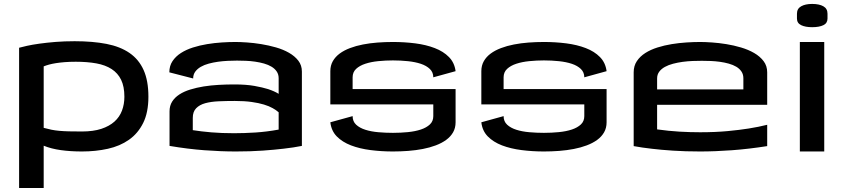

<svg xmlns="http://www.w3.org/2000/svg" viewBox="-20 -770 4311 976"><path d="M77.1 -527.3Q90.8 -531.2 117.4 -537.1Q144 -543 180.7 -548.1Q217.3 -553.2 262.5 -556.9Q307.6 -560.5 359.4 -560.5Q451.2 -560.5 521.2 -546.9Q591.3 -533.2 638.7 -500.5Q686 -467.8 710.2 -413.6Q734.4 -359.4 734.4 -278.3Q734.4 -198.7 708 -145.3Q681.6 -91.8 635.7 -59.6Q589.8 -27.3 528.3 -13.7Q466.8 0 396.5 0Q338.9 0 289.6 -6.8Q240.2 -13.7 202.1 -29.3V185.5H77.1ZM365.2 -456.1Q333.5 -456.1 308.8 -454.1Q284.2 -452.1 264.4 -449Q244.6 -445.8 229.5 -441.7Q214.4 -437.5 202.1 -432.6V-120.1Q223.1 -114.3 241.5 -110.6Q259.8 -106.9 281 -105Q302.2 -103 329.8 -102.3Q357.4 -101.6 396.5 -101.6Q454.1 -101.6 494.9 -115Q535.6 -128.4 561.8 -151.9Q587.9 -175.3 600.1 -207.8Q612.3 -240.2 612.3 -278.3Q612.3 -330.1 595.7 -364.3Q579.1 -398.4 547.4 -418.9Q515.6 -439.5 469.7 -447.8Q423.8 -456.1 365.2 -456.1Z M1396.5 -199.2Q1384.3 -210 1366.2 -220.2Q1348.1 -230.5 1321.8 -238.5Q1295.4 -246.6 1259 -251.7Q1222.7 -256.8 1173.8 -256.8Q1130.4 -256.8 1091.6 -255.1Q1052.7 -253.4 1023.4 -245.4Q994.1 -237.3 977.1 -219.7Q960 -202.1 960 -170.9V-108.4Q1002.9 -101.6 1054.7 -97.2Q1106.4 -92.8 1169.9 -92.8Q1220.7 -92.8 1278.1 -96.4Q1335.4 -100.1 1396.5 -111.3ZM1176.8 -556.6Q1201.2 -556.6 1235.8 -554.2Q1270.5 -551.8 1308.1 -545.7Q1345.7 -539.6 1382.6 -529.1Q1419.4 -518.6 1449 -501.7Q1478.5 -484.9 1496.6 -461.4Q1514.6 -438 1514.6 -406.2V-28.3Q1473.6 -20 1421.9 -14.2Q1377.4 -8.8 1315.9 -4.4Q1254.4 0 1178.7 0Q1103.5 0 1018.8 -6.3Q934.1 -12.7 841.8 -28.3V-204.1Q841.8 -232.4 855.2 -253.7Q868.7 -274.9 892.1 -290Q915.5 -305.2 947.3 -314.9Q979 -324.7 1015.6 -330.6Q1052.2 -336.4 1091.8 -338.6Q1131.3 -340.8 1170.9 -340.8Q1231 -340.8 1273.2 -333.3Q1315.4 -325.7 1343.3 -316.9Q1375.5 -306.2 1396.5 -293V-372.1Q1396.5 -392.1 1386.7 -406.5Q1377 -420.9 1360.4 -430.9Q1343.8 -440.9 1322.3 -447Q1300.8 -453.1 1277.3 -456.5Q1253.9 -460 1229.7 -460.9Q1205.6 -461.9 1184.6 -461.9Q1162.6 -461.9 1137.7 -460.7Q1112.8 -459.5 1088.1 -456.1Q1063.5 -452.6 1040.8 -446.5Q1018.1 -440.4 1000.5 -430.2Q982.9 -419.9 972.4 -405.5Q961.9 -391.1 961.9 -371.1L840.8 -402.3Q840.8 -435.1 856.9 -459.2Q873 -483.4 899.7 -500.5Q926.3 -517.6 960.9 -528.6Q995.6 -539.6 1033 -545.7Q1070.3 -551.8 1107.4 -554.2Q1144.5 -556.6 1176.8 -556.6Z M1977.5 -556.6Q2035.6 -556.6 2090.8 -549.6Q2146 -542.5 2189.9 -525.6Q2233.9 -508.8 2262.2 -480Q2290.5 -451.2 2295.9 -408.2L2182.6 -377Q2182.6 -402.3 2165.3 -419.2Q2147.9 -436 2119.4 -445.6Q2090.8 -455.1 2053.7 -459Q2016.6 -462.9 1977.5 -462.9Q1939.9 -462.9 1903.1 -459.2Q1866.2 -455.6 1837.2 -446Q1808.1 -436.5 1790.3 -419.9Q1772.5 -403.3 1772.5 -377V-317.4H2295.9V-148.4Q2295.9 -119.6 2283.2 -97.4Q2270.5 -75.2 2248 -58.8Q2225.6 -42.5 2195.1 -31Q2164.6 -19.5 2129.2 -12.7Q2093.8 -5.9 2054.9 -2.9Q2016.1 0 1977.5 0Q1918.5 0 1863.3 -7.1Q1808.1 -14.2 1764.2 -31Q1720.2 -47.9 1692.1 -76.4Q1664.1 -105 1659.2 -148.4L1772.5 -179.7Q1772.5 -152.8 1790.3 -136.2Q1808.1 -119.6 1837.2 -110.4Q1866.2 -101.1 1903.1 -97.9Q1939.9 -94.7 1977.5 -94.7Q2016.6 -94.7 2053.7 -98.4Q2090.8 -102.1 2119.4 -111.6Q2147.9 -121.1 2165.3 -137.5Q2182.6 -153.8 2182.6 -179.7V-239.3H1659.2V-408.2Q1659.2 -437 1671.9 -459.2Q1684.6 -481.4 1706.8 -497.8Q1729 -514.2 1759.3 -525.6Q1789.6 -537.1 1825 -543.9Q1860.4 -550.8 1899.2 -553.7Q1938 -556.6 1977.5 -556.6Z M2745.1 -556.6Q2803.2 -556.6 2858.4 -549.6Q2913.6 -542.5 2957.5 -525.6Q3001.5 -508.8 3029.8 -480Q3058.1 -451.2 3063.5 -408.2L2950.2 -377Q2950.2 -402.3 2932.9 -419.2Q2915.5 -436 2887 -445.6Q2858.4 -455.1 2821.3 -459Q2784.2 -462.9 2745.1 -462.9Q2707.5 -462.9 2670.7 -459.2Q2633.8 -455.6 2604.7 -446Q2575.7 -436.5 2557.9 -419.9Q2540 -403.3 2540 -377V-317.4H3063.5V-148.4Q3063.5 -119.6 3050.8 -97.4Q3038.1 -75.2 3015.6 -58.8Q2993.2 -42.5 2962.6 -31Q2932.1 -19.5 2896.7 -12.7Q2861.3 -5.9 2822.5 -2.9Q2783.7 0 2745.1 0Q2686 0 2630.9 -7.1Q2575.7 -14.2 2531.7 -31Q2487.8 -47.9 2459.7 -76.4Q2431.6 -105 2426.8 -148.4L2540 -179.7Q2540 -152.8 2557.9 -136.2Q2575.7 -119.6 2604.7 -110.4Q2633.8 -101.1 2670.7 -97.9Q2707.5 -94.7 2745.1 -94.7Q2784.2 -94.7 2821.3 -98.4Q2858.4 -102.1 2887 -111.6Q2915.5 -121.1 2932.9 -137.5Q2950.2 -153.8 2950.2 -179.7V-239.3H2426.8V-408.2Q2426.8 -437 2439.5 -459.2Q2452.1 -481.4 2474.4 -497.8Q2496.6 -514.2 2526.9 -525.6Q2557.1 -537.1 2592.5 -543.9Q2627.9 -550.8 2666.7 -553.7Q2705.6 -556.6 2745.1 -556.6Z M3539.1 -556.6Q3564 -556.6 3599.1 -554.2Q3634.3 -551.8 3672.1 -545.7Q3710 -539.6 3747.1 -528.6Q3784.2 -517.6 3813.7 -500.5Q3843.3 -483.4 3861.6 -459.2Q3879.9 -435.1 3879.9 -402.3V-237.3H3320.3V-112.3Q3379.4 -104 3434.1 -100.8Q3488.8 -97.7 3539.1 -97.7Q3615.7 -97.7 3678 -103.5Q3740.2 -109.4 3785.6 -116.7Q3837.9 -125 3879.9 -135.7V-27.3Q3787.1 -12.7 3700.9 -6.3Q3614.7 0 3539.1 0Q3462.9 0 3400.9 -4.2Q3338.9 -8.3 3294.4 -13.7Q3242.7 -19.5 3201.2 -27.3V-402.3Q3201.2 -435.1 3217.3 -459.2Q3233.4 -483.4 3260.3 -500.5Q3287.1 -517.6 3322 -528.6Q3356.9 -539.6 3394.5 -545.7Q3432.1 -551.8 3469.5 -554.2Q3506.8 -556.6 3539.1 -556.6ZM3320.3 -315.4H3758.8V-372.1Q3758.8 -392.1 3749 -406.5Q3739.3 -420.9 3722.9 -430.7Q3706.5 -440.4 3684.8 -446.5Q3663.1 -452.6 3639.6 -455.8Q3616.2 -459 3592.5 -460Q3568.8 -460.9 3547.9 -460.9Q3525.9 -460.9 3500.7 -460Q3475.6 -459 3450.2 -455.6Q3424.8 -452.1 3401.4 -446Q3377.9 -439.9 3359.9 -429.9Q3341.8 -419.9 3331.1 -405.5Q3320.3 -391.1 3320.3 -371.1Z M4169.9 0H4045.9V-556.6H4169.9ZM4108.4 -750Q4144.5 -750 4165.5 -738Q4186.5 -726.1 4186.5 -700.2V-675.8Q4186.5 -652.3 4165.5 -642.1Q4144.5 -631.8 4108.4 -631.8Q4073.7 -631.8 4052.5 -642.1Q4031.2 -652.3 4031.2 -675.8V-700.2Q4031.2 -726.1 4052.5 -738Q4073.7 -750 4108.4 -750Z"/></svg>

Font: Revalia
Style: Regular
Weight: 400
Designer: Johan Kallas, Mihkel Virkus
Foundry: Johan Kallas, Mihkel Virkus
Version: Version 1.001